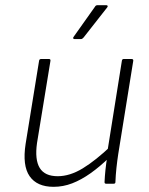

<svg xmlns="http://www.w3.org/2000/svg" viewBox="-20 -710 574 742"><path d="M187 12Q123 12 94.5 -29Q66 -70 79 -154L131 -475Q132 -482 139 -482H169Q176 -482 175 -475L123 -157Q114 -93 133.5 -61Q153 -29 203 -29Q250 -29 300 -59.5Q350 -90 411 -148L403 -102Q366 -66 330 -40.5Q294 -15 259 -1.5Q224 12 187 12ZM390 0Q384 0 384 -6Q385 -29 387.5 -53Q390 -77 394 -102L395 -124L451 -475Q452 -482 458 -482H488Q496 -482 495 -475L437 -115Q433 -89 430 -61Q427 -33 426 -6Q426 0 419 0ZM268 -559Q264 -559 263 -561.5Q262 -564 264 -567L347 -684Q350 -690 357 -690H391Q395 -690 396 -687Q397 -684 394 -681L303 -565Q298 -559 293 -559Z"/></svg>

Font: Sofia Sans ExtraLight
Style: Italic
Weight: 250
Italic angle: -9°
Version: Version 4.100-B